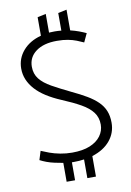

<svg xmlns="http://www.w3.org/2000/svg" viewBox="-98 -860 705 1032"><g transform="rotate(-10 254.0 -344.5)"><path d="M180 111V8Q157 4 134 -1Q111 -6 91 -13.5Q71 -21 56 -29L71 -77Q89 -69 115 -59.5Q141 -50 172.5 -44Q204 -38 237 -38Q295 -38 334 -54Q373 -70 393.5 -98Q414 -126 414 -160Q414 -199 393 -227Q372 -255 330.5 -278.5Q289 -302 229 -327Q184 -346 149.5 -368Q115 -390 92 -415.5Q69 -441 57 -469.5Q45 -498 45 -530Q45 -585 81 -627Q117 -669 180 -686V-787L226 -797V-695Q234 -695 241.5 -695.5Q249 -696 257 -696Q266 -696 275 -695.5Q284 -695 293 -694V-790L340 -800V-687Q365 -681 386.5 -673Q408 -665 425 -657L403 -610Q386 -618 365.5 -626Q345 -634 319.5 -639Q294 -644 259 -644Q187 -644 145 -613Q103 -582 103 -530Q103 -491 124.5 -463.5Q146 -436 188 -412.5Q230 -389 290 -360Q335 -339 369.5 -318.5Q404 -298 427 -275.5Q450 -253 461.5 -225Q473 -197 473 -160Q473 -105 438.5 -63Q404 -21 340 -1V111H293V9Q280 11 266 12Q252 13 238 13H226V111Z"/></g></svg>

Font: Catamaran Thin Light
Style: Regular
Weight: 300
Version: Version 2.000